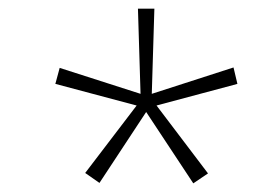

<svg xmlns="http://www.w3.org/2000/svg" viewBox="-20 -776 640 444"><path d="M427 -352 461 -375 342 -532 529 -582 520 -620 331 -559 337 -756H299L305 -559L118 -619L108 -582L296 -532L177 -376L210 -353L318 -517Z"/></svg>

Font: Noto Sans Mono ExtraLight
Style: Regular
Weight: 200
Designer: Monotype Design Team
Foundry: Monotype Imaging Inc.
Version: Version 2.014